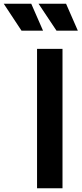

<svg xmlns="http://www.w3.org/2000/svg" viewBox="-126 -1006 436 1026"><path d="M72 -745H208V0H72ZM80 -986H227L290 -842H176ZM41 -986 104 -842H-11L-106 -986Z"/></svg>

Font: Eudoxus Sans
Style: Bold
Weight: 700
Designer: Stijn de Vries
Foundry: tokotype
Version: Version 2.005